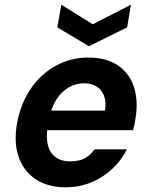

<svg xmlns="http://www.w3.org/2000/svg" viewBox="-20 -782 641 814"><path d="M258 12Q183 12 131.5 -22Q80 -56 59 -117Q38 -178 52 -258Q63 -320 89.5 -371Q116 -422 156 -459.5Q196 -497 246.5 -517.5Q297 -538 354 -538Q432 -538 481 -504Q530 -470 548.5 -411Q567 -352 554 -277Q553 -267 550.5 -255Q548 -243 544 -230H143L157 -313H425Q431 -350 421 -376Q411 -402 389.5 -415.5Q368 -429 336 -429Q302 -429 271.5 -411.5Q241 -394 219 -360Q197 -326 187 -274L182 -245Q175 -200 183 -167Q191 -134 215 -116Q239 -98 276 -98Q317 -98 340.5 -111.5Q364 -125 381 -149H518Q496 -104 457 -67Q418 -30 367.5 -9Q317 12 258 12ZM535 -762 519 -666 357 -586 223 -666 240 -762 373 -679Z"/></svg>

Font: DM Sans 9pt
Style: Bold Italic
Weight: 700
Italic angle: -10°
Version: Version 4.004;gftools[0.9.30]